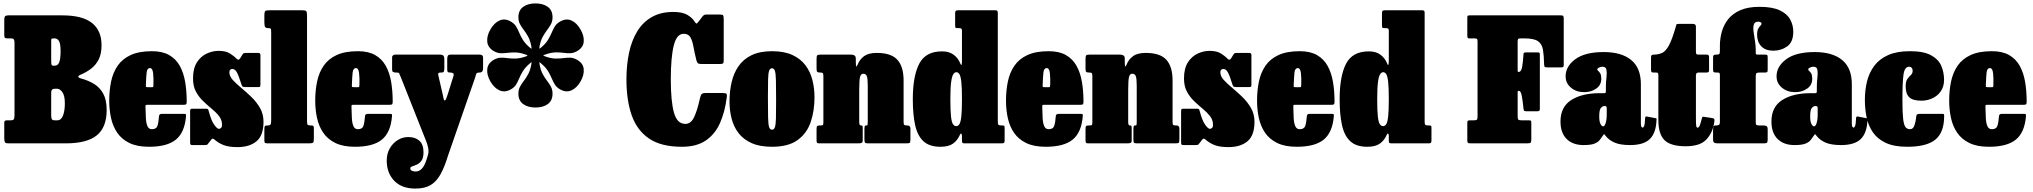

<svg xmlns="http://www.w3.org/2000/svg" viewBox="-20 -840 11910 1125"><path d="M365 0H28.5Q11.5 0 8.2 -7.8Q5 -15.5 5 -33V-120Q5 -130 9.2 -132.5Q13.5 -135 22.5 -135H41.5Q58 -135 61.5 -142Q65 -149 65 -166V-589Q65 -602.5 61.2 -608.8Q57.5 -615 44.5 -615H26.5Q12.5 -615 8.8 -618.8Q5 -622.5 5 -636V-724Q5 -739 9.8 -744.5Q14.5 -750 28.5 -750H345Q462 -750 518.5 -705.8Q575 -661.5 575 -575Q575 -524 557.8 -490.8Q540.5 -457.5 512.8 -436.8Q485 -416 452.5 -402.5Q439 -397 438.8 -390.8Q438.5 -384.5 455.5 -380Q498.5 -368.5 532.2 -347.5Q566 -326.5 585.5 -290Q605 -253.5 605 -195Q605 -94 547.2 -47Q489.5 0 365 0ZM293.5 -455H300Q319.5 -455 327.2 -475.5Q335 -496 335 -540Q335 -584.5 325.5 -599.8Q316 -615 300 -615H295.5Q284 -615 282 -612.8Q280 -610.5 280 -599V-484.5Q280 -466 282.2 -460.5Q284.5 -455 293.5 -455ZM315 -135Q338.5 -135 349.2 -163Q360 -191 360 -235Q360 -279.5 345.5 -299.8Q331 -320 315 -320H300.5Q280 -320 280 -298V-163Q280 -147.5 284 -141.2Q288 -135 302.5 -135Z M620 -250Q620 -310 631 -362.5Q642 -415 669.5 -455Q697 -495 745.8 -517.5Q794.5 -540 870 -540Q932 -540 971.8 -517Q1011.5 -494 1033.8 -453.5Q1056 -413 1065 -359.5Q1074 -306 1074 -245Q1074 -233.5 1071.2 -229.8Q1068.5 -226 1057 -226H844Q833.5 -226 833 -223.2Q832.5 -220.5 832.5 -211Q833 -175.5 834.8 -146.5Q836.5 -117.5 844.2 -100.2Q852 -83 870 -83Q896 -83 902.5 -102.5Q909 -122 912 -161Q913 -173 930 -173H1056Q1066.5 -173 1068.5 -170.8Q1070.5 -168.5 1070 -160Q1062.5 -64.5 1011 -22.2Q959.5 20 853 20Q783.5 20 738 -2.2Q692.5 -24.5 666.8 -62.5Q641 -100.5 630.5 -149Q620 -197.5 620 -250ZM848 -329H866Q876.5 -329 877.5 -330.8Q878.5 -332.5 879 -342.5Q880.5 -384 877 -412.5Q873.5 -441 859 -441Q842 -441 839.2 -415Q836.5 -389 835 -347.5Q834.5 -336.5 834.8 -332.8Q835 -329 848 -329Z M1394.5 -346Q1378 -399.5 1367 -417.8Q1356 -436 1342 -436Q1324 -436 1324 -416Q1324 -393.5 1344.2 -371.2Q1364.5 -349 1394.2 -324.5Q1424 -300 1453.8 -271Q1483.5 -242 1503.8 -206.8Q1524 -171.5 1524 -127Q1524 -45.5 1482.5 -11.8Q1441 22 1372 22Q1321 22 1290.5 10.2Q1260 -1.5 1234 -24.5Q1225.5 -32 1217 -21L1202 -1.5Q1197.5 5 1194.5 7.5Q1191.5 10 1180 10H1107Q1098.5 10 1096.2 6.5Q1094 3 1094 -6V-186.5Q1094 -195 1095.8 -199Q1097.5 -203 1106 -203H1181.5Q1194.5 -203 1197.5 -201Q1200.5 -199 1203 -189Q1217.5 -133.5 1235 -109.2Q1252.5 -85 1262 -85Q1269.5 -85 1275.2 -90.5Q1281 -96 1281 -108Q1281 -137 1263.8 -159.2Q1246.5 -181.5 1221.2 -202.2Q1196 -223 1170.8 -247Q1145.5 -271 1128.2 -302.8Q1111 -334.5 1111 -380Q1111 -439.5 1134 -475Q1157 -510.5 1191.5 -526.2Q1226 -542 1261 -542Q1302.5 -542 1326.8 -527Q1351 -512 1367 -495Q1378 -483.5 1387.5 -499L1399.5 -518.5Q1403.5 -525.5 1407.5 -527.8Q1411.5 -530 1422.5 -530H1493.5Q1506 -530 1506 -516.5V-345.5Q1506 -337.5 1504.5 -333.8Q1503 -330 1494.5 -330H1416Q1404 -330 1400.5 -334Q1397 -338 1394.5 -346Z M1554.5 -675H1552.5Q1539 -675 1534 -681.5Q1529 -688 1529 -708V-748Q1529 -771.5 1535 -775.8Q1541 -780 1564.5 -780H1747.5Q1768.5 -780 1773.8 -775.5Q1779 -771 1779 -749V-131Q1779 -113.5 1782.8 -109.2Q1786.5 -105 1799.5 -105H1802.5Q1812.5 -105 1815.8 -102Q1819 -99 1819 -88V-27Q1819 -8 1814 -4Q1809 0 1789.5 0H1549.5Q1537.5 0 1533.2 -2.5Q1529 -5 1529 -17V-83Q1529 -96 1531.8 -100.5Q1534.5 -105 1547.5 -105H1553.5Q1559 -105 1564 -109.5Q1569 -114 1569 -135V-649Q1569 -668 1566.8 -671.5Q1564.5 -675 1554.5 -675Z M1827 -250Q1827 -310 1838 -362.5Q1849 -415 1876.5 -455Q1904 -495 1952.8 -517.5Q2001.5 -540 2077 -540Q2139 -540 2178.8 -517Q2218.5 -494 2240.8 -453.5Q2263 -413 2272 -359.5Q2281 -306 2281 -245Q2281 -233.5 2278.2 -229.8Q2275.5 -226 2264 -226H2051Q2040.5 -226 2040 -223.2Q2039.5 -220.5 2039.5 -211Q2040 -175.5 2041.8 -146.5Q2043.5 -117.5 2051.2 -100.2Q2059 -83 2077 -83Q2103 -83 2109.5 -102.5Q2116 -122 2119 -161Q2120 -173 2137 -173H2263Q2273.5 -173 2275.5 -170.8Q2277.5 -168.5 2277 -160Q2269.5 -64.5 2218 -22.2Q2166.5 20 2060 20Q1990.5 20 1945 -2.2Q1899.5 -24.5 1873.8 -62.5Q1848 -100.5 1837.5 -149Q1827 -197.5 1827 -250ZM2055 -329H2073Q2083.5 -329 2084.5 -330.8Q2085.5 -332.5 2086 -342.5Q2087.5 -384 2084 -412.5Q2080.5 -441 2066 -441Q2049 -441 2046.2 -415Q2043.5 -389 2042 -347.5Q2041.5 -336.5 2041.8 -332.8Q2042 -329 2055 -329Z M2246 101Q2246 60.5 2263.8 29.5Q2281.5 -1.5 2310.2 -19.2Q2339 -37 2372 -37Q2413.5 -37 2437.5 -15.2Q2461.5 6.5 2461.5 52Q2461.5 85 2449.8 101.2Q2438 117.5 2422.8 124.2Q2407.5 131 2395.8 134.8Q2384 138.5 2384 146.5Q2384 156.5 2394.2 160.8Q2404.5 165 2414 165Q2436 165 2452 148.2Q2468 131.5 2481 90L2488 66Q2493.5 48.5 2488.2 24Q2483 -0.5 2476 -15.5L2328 -389Q2320 -405 2319.2 -410Q2318.5 -415 2303.5 -415H2300Q2289 -415 2283.2 -418.2Q2277.5 -421.5 2277.5 -432V-505Q2277.5 -512 2283.2 -516Q2289 -520 2296 -520H2560Q2583.5 -520 2583.5 -495V-442.5Q2583.5 -427.5 2580.8 -421.2Q2578 -415 2567 -415H2560.5Q2544 -415 2548 -400L2568.5 -310.5Q2575 -285 2577.8 -268.2Q2580.5 -251.5 2585.5 -251.5Q2591 -251.5 2594 -260.8Q2597 -270 2603.5 -287.5L2638 -398Q2641.5 -415 2618.5 -415H2617Q2606 -415 2603.2 -419Q2600.5 -423 2600.5 -433V-495Q2600.5 -508 2604.5 -514Q2608.5 -520 2621 -520H2790Q2810.5 -520 2810.5 -503V-440Q2810.5 -415 2790 -415H2789.5Q2772.5 -415 2769.8 -405.5Q2767 -396 2763.5 -384L2605 72Q2585 138.5 2561.2 181.2Q2537.5 224 2502.8 244.5Q2468 265 2414 265Q2334 265 2290 219.2Q2246 173.5 2246 101Z M2853.5 -362.5Q2831.5 -401 2835 -435.2Q2838.5 -469.5 2873.5 -489.5Q2893.5 -501 2912.8 -501.8Q2932 -502.5 2953 -499.5Q2974 -496.5 2999.5 -496.8Q3025 -497 3057.5 -508Q3071.5 -512.5 3070.8 -514.8Q3070 -517 3056.5 -521.5Q3024.5 -532.5 2999.2 -532.8Q2974 -533 2953 -530.2Q2932 -527.5 2912.8 -528.2Q2893.5 -529 2873.5 -540.5Q2838.5 -561 2835 -595.2Q2831.5 -629.5 2853.5 -667.5Q2875.5 -706 2907 -720Q2938.5 -734 2973.5 -713.5Q2993.5 -702 3003.5 -685.8Q3013.5 -669.5 3021.5 -650Q3029.5 -630.5 3042.2 -609Q3055 -587.5 3080 -565Q3088.5 -557.5 3092.5 -555Q3096.5 -552.5 3093 -570Q3086.5 -604 3074 -626.2Q3061.5 -648.5 3048.5 -665.2Q3035.5 -682 3026.5 -699Q3017.5 -716 3017.5 -739Q3017.5 -779.5 3045.5 -799.8Q3073.5 -820 3117.5 -820Q3162 -820 3189.8 -799.8Q3217.5 -779.5 3217.5 -739Q3217.5 -715.5 3208.2 -698.5Q3199 -681.5 3186 -664.5Q3173 -647.5 3160.5 -625.2Q3148 -603 3141.5 -568.5Q3139 -554 3141.8 -555.2Q3144.5 -556.5 3152.5 -563Q3178.5 -585.5 3191.5 -607.5Q3204.5 -629.5 3212.8 -649.2Q3221 -669 3231.2 -685.5Q3241.5 -702 3261.5 -713.5Q3297 -734 3328.2 -720Q3359.5 -706 3381.5 -667.5Q3403.5 -629.5 3400.2 -595.2Q3397 -561 3361.5 -540.5Q3341.5 -529 3322.2 -528.2Q3303 -527.5 3281.8 -530.5Q3260.5 -533.5 3235 -533Q3209.5 -532.5 3176.5 -521Q3165.5 -517.5 3163.8 -515.8Q3162 -514 3174.5 -509.5Q3207.5 -497.5 3233.5 -497Q3259.5 -496.5 3280.8 -499.5Q3302 -502.5 3321.5 -502Q3341 -501.5 3361.5 -489.5Q3397 -469.5 3400.2 -435.2Q3403.5 -401 3381.5 -362.5Q3359.5 -324.5 3328.2 -310.5Q3297 -296.5 3261.5 -316.5Q3241.5 -328 3231.2 -344.5Q3221 -361 3212.8 -380.8Q3204.5 -400.5 3191.5 -422.5Q3178.5 -444.5 3152 -467Q3145.5 -472.5 3142.2 -475.2Q3139 -478 3141.5 -464Q3147.5 -429 3160 -406Q3172.5 -383 3185.8 -366Q3199 -349 3208.2 -331.8Q3217.5 -314.5 3217.5 -291Q3217.5 -250.5 3189.8 -230.2Q3162 -210 3117.5 -210Q3073.5 -210 3045.5 -230.2Q3017.5 -250.5 3017.5 -291Q3017.5 -314.5 3026.8 -331.8Q3036 -349 3049.2 -366Q3062.5 -383 3075 -406Q3087.5 -429 3093.5 -464Q3096 -478 3092.5 -475Q3089 -472 3082.5 -466.5Q3056.5 -444 3043.2 -422Q3030 -400 3022 -380.5Q3014 -361 3004 -344.5Q2994 -328 2973.5 -316.5Q2938.5 -296.5 2907 -310.5Q2875.5 -324.5 2853.5 -362.5Z M3650.5 -375Q3650.5 -458.5 3665.8 -530.5Q3681 -602.5 3713.8 -656.2Q3746.5 -710 3799 -740Q3851.5 -770 3925.5 -770Q3978 -770 4006.8 -753.2Q4035.5 -736.5 4048.5 -715.5Q4059 -699 4063.2 -702.5Q4067.5 -706 4080 -722L4096.5 -744Q4102.5 -751 4107.2 -753Q4112 -755 4125.5 -755H4195.5Q4214 -755 4217.2 -749.8Q4220.5 -744.5 4220.5 -726V-487Q4220.5 -473 4216.8 -469Q4213 -465 4198 -465H4091.5Q4073.5 -465 4068.5 -470Q4063.5 -475 4060 -488.5Q4049 -533.5 4042.8 -568.2Q4036.5 -603 4024.8 -622.5Q4013 -642 3985.5 -642Q3945 -642 3927.8 -573Q3910.5 -504 3910.5 -375Q3910.5 -246 3929 -180Q3947.5 -114 3995.5 -114Q4028 -114 4046.8 -153Q4065.5 -192 4080.5 -261Q4085 -281.5 4090.8 -288.2Q4096.5 -295 4114.5 -295H4212.5Q4232.5 -295 4236.5 -290Q4240.5 -285 4238.5 -271Q4228 -186 4199.2 -120.2Q4170.5 -54.5 4116.2 -17.2Q4062 20 3975.5 20Q3854 20 3783 -28.2Q3712 -76.5 3681.2 -165Q3650.5 -253.5 3650.5 -375Z M4254.5 -245Q4254.5 -305 4266.8 -358.2Q4279 -411.5 4307.5 -452.5Q4336 -493.5 4384 -516.8Q4432 -540 4503.5 -540Q4575 -540 4623 -517.8Q4671 -495.5 4699.5 -457.5Q4728 -419.5 4740.2 -371Q4752.5 -322.5 4752.5 -270Q4752.5 -190 4730 -124.2Q4707.5 -58.5 4653.2 -19.2Q4599 20 4503.5 20Q4432 20 4384 -1.5Q4336 -23 4307.5 -60Q4279 -97 4266.8 -144.8Q4254.5 -192.5 4254.5 -245ZM4479.5 -270Q4479.5 -193 4480.5 -152Q4481.5 -111 4486.5 -95.5Q4491.5 -80 4503.5 -80Q4515.5 -80 4520.5 -94.5Q4525.5 -109 4526.5 -146Q4527.5 -183 4527.5 -250Q4527.5 -327 4526.5 -368Q4525.5 -409 4520.5 -424.5Q4515.5 -440 4503.5 -440Q4491.5 -440 4486.5 -425.5Q4481.5 -411 4480.5 -374Q4479.5 -337 4479.5 -270Z M4786.5 -415H4784.5Q4771.5 -415 4768 -419.5Q4764.5 -424 4764.5 -440.5V-493.5Q4764.5 -511 4768.2 -515.5Q4772 -520 4787.5 -520H4966.5Q4978 -520 4986.2 -515.5Q4994.5 -511 4994.5 -495V-477Q4994.5 -458.5 4996.8 -452.2Q4999 -446 5005 -461Q5017 -492 5043 -511Q5069 -530 5117.5 -530Q5201.5 -530 5238 -489.8Q5274.5 -449.5 5274.5 -369V-126.5Q5274.5 -111.5 5278.2 -108.2Q5282 -105 5293.5 -105H5296.5Q5314.5 -105 5314.5 -86.5V-26Q5314.5 -7.5 5311.2 -3.8Q5308 0 5290.5 0H5065Q5051 0 5048 -4.5Q5045 -9 5045 -23V-82Q5045 -92.5 5046.5 -98.8Q5048 -105 5056 -105H5056.5Q5062.5 -105 5063.5 -108.2Q5064.5 -111.5 5064.5 -124.5V-338Q5064.5 -378.5 5059.2 -393.2Q5054 -408 5038 -408Q5024.5 -408 5019.5 -389.8Q5014.5 -371.5 5014.5 -313V-124.5Q5014.5 -105 5024 -105H5025Q5032 -105 5033.5 -102Q5035 -99 5035 -86.5V-18.5Q5035 -5.5 5028.5 -2.8Q5022 0 5010 0H4780.5Q4769 0 4766.8 -4.2Q4764.5 -8.5 4764.5 -20.5V-84Q4764.5 -97.5 4768 -101.2Q4771.5 -105 4784.5 -105H4789.5Q4799.5 -105 4802 -107.8Q4804.5 -110.5 4804.5 -126V-392Q4804.5 -407.5 4801.2 -411.2Q4798 -415 4786.5 -415Z M5328.5 -259Q5328.5 -394 5366.2 -466.8Q5404 -539.5 5500.5 -539Q5541.5 -539 5568 -519.2Q5594.5 -499.5 5607 -467.5Q5616.5 -443.5 5616.5 -486.5V-662Q5616.5 -675 5603 -675H5594Q5582.5 -675 5579.5 -677.2Q5576.5 -679.5 5576.5 -691V-761Q5576.5 -774 5580.8 -777Q5585 -780 5598.5 -780H5809Q5818.5 -780 5822.5 -777.2Q5826.5 -774.5 5826.5 -764.5V-127.5Q5826.5 -113 5830 -109Q5833.5 -105 5847.5 -105H5855Q5863.5 -105 5865 -101.2Q5866.5 -97.5 5866.5 -89V-17.5Q5866.5 -6 5863 -3Q5859.5 0 5847.5 0H5632Q5621.5 0 5619 -3.5Q5616.5 -7 5616.5 -18V-43.5Q5616.5 -52.5 5612.8 -56.5Q5609 -60.5 5604 -49Q5590 -17 5564 1.5Q5538 20 5490.5 20Q5426 20 5391 -12.2Q5356 -44.5 5342.2 -106.8Q5328.5 -169 5328.5 -259ZM5548.5 -259Q5548.5 -192 5552.2 -158Q5556 -124 5563.8 -112.5Q5571.5 -101 5583.5 -101Q5594 -101 5601.5 -112.5Q5609 -124 5612.8 -158Q5616.5 -192 5616.5 -259Q5616.5 -326 5612.8 -360Q5609 -394 5601.5 -405.5Q5594 -417 5583.5 -417Q5574 -417 5566 -405.5Q5558 -394 5553.2 -360Q5548.5 -326 5548.5 -259Z M5874.5 -250Q5874.5 -310 5885.5 -362.5Q5896.5 -415 5924 -455Q5951.5 -495 6000.2 -517.5Q6049 -540 6124.5 -540Q6186.5 -540 6226.2 -517Q6266 -494 6288.2 -453.5Q6310.5 -413 6319.5 -359.5Q6328.5 -306 6328.5 -245Q6328.5 -233.5 6325.8 -229.8Q6323 -226 6311.5 -226H6098.5Q6088 -226 6087.5 -223.2Q6087 -220.5 6087 -211Q6087.5 -175.5 6089.2 -146.5Q6091 -117.5 6098.8 -100.2Q6106.5 -83 6124.5 -83Q6150.5 -83 6157 -102.5Q6163.5 -122 6166.5 -161Q6167.5 -173 6184.5 -173H6310.5Q6321 -173 6323 -170.8Q6325 -168.5 6324.5 -160Q6317 -64.5 6265.5 -22.2Q6214 20 6107.5 20Q6038 20 5992.5 -2.2Q5947 -24.5 5921.2 -62.5Q5895.5 -100.5 5885 -149Q5874.5 -197.5 5874.5 -250ZM6102.5 -329H6120.5Q6131 -329 6132 -330.8Q6133 -332.5 6133.5 -342.5Q6135 -384 6131.5 -412.5Q6128 -441 6113.5 -441Q6096.5 -441 6093.8 -415Q6091 -389 6089.5 -347.5Q6089 -336.5 6089.2 -332.8Q6089.5 -329 6102.5 -329Z M6362.5 -415H6360.5Q6347.5 -415 6344 -419.5Q6340.5 -424 6340.5 -440.5V-493.5Q6340.5 -511 6344.2 -515.5Q6348 -520 6363.5 -520H6542.5Q6554 -520 6562.2 -515.5Q6570.5 -511 6570.5 -495V-477Q6570.5 -458.5 6572.8 -452.2Q6575 -446 6581 -461Q6593 -492 6619 -511Q6645 -530 6693.5 -530Q6777.5 -530 6814 -489.8Q6850.5 -449.5 6850.5 -369V-126.5Q6850.5 -111.5 6854.2 -108.2Q6858 -105 6869.5 -105H6872.5Q6890.5 -105 6890.5 -86.5V-26Q6890.5 -7.5 6887.2 -3.8Q6884 0 6866.5 0H6641Q6627 0 6624 -4.5Q6621 -9 6621 -23V-82Q6621 -92.5 6622.5 -98.8Q6624 -105 6632 -105H6632.5Q6638.5 -105 6639.5 -108.2Q6640.5 -111.5 6640.5 -124.5V-338Q6640.5 -378.5 6635.2 -393.2Q6630 -408 6614 -408Q6600.5 -408 6595.5 -389.8Q6590.5 -371.5 6590.5 -313V-124.5Q6590.5 -105 6600 -105H6601Q6608 -105 6609.5 -102Q6611 -99 6611 -86.5V-18.5Q6611 -5.5 6604.5 -2.8Q6598 0 6586 0H6356.5Q6345 0 6342.8 -4.2Q6340.5 -8.5 6340.5 -20.5V-84Q6340.5 -97.5 6344 -101.2Q6347.5 -105 6360.5 -105H6365.5Q6375.5 -105 6378 -107.8Q6380.5 -110.5 6380.5 -126V-392Q6380.5 -407.5 6377.2 -411.2Q6374 -415 6362.5 -415Z M7201 -346Q7184.5 -399.5 7173.5 -417.8Q7162.5 -436 7148.5 -436Q7130.5 -436 7130.5 -416Q7130.5 -393.5 7150.8 -371.2Q7171 -349 7200.8 -324.5Q7230.5 -300 7260.2 -271Q7290 -242 7310.2 -206.8Q7330.5 -171.5 7330.5 -127Q7330.5 -45.5 7289 -11.8Q7247.5 22 7178.5 22Q7127.5 22 7097 10.2Q7066.5 -1.5 7040.5 -24.5Q7032 -32 7023.5 -21L7008.5 -1.5Q7004 5 7001 7.5Q6998 10 6986.5 10H6913.5Q6905 10 6902.8 6.5Q6900.5 3 6900.5 -6V-186.5Q6900.5 -195 6902.2 -199Q6904 -203 6912.5 -203H6988Q7001 -203 7004 -201Q7007 -199 7009.5 -189Q7024 -133.5 7041.5 -109.2Q7059 -85 7068.5 -85Q7076 -85 7081.8 -90.5Q7087.5 -96 7087.5 -108Q7087.5 -137 7070.2 -159.2Q7053 -181.5 7027.8 -202.2Q7002.5 -223 6977.2 -247Q6952 -271 6934.8 -302.8Q6917.5 -334.5 6917.5 -380Q6917.5 -439.5 6940.5 -475Q6963.5 -510.5 6998 -526.2Q7032.5 -542 7067.5 -542Q7109 -542 7133.2 -527Q7157.5 -512 7173.5 -495Q7184.5 -483.5 7194 -499L7206 -518.5Q7210 -525.5 7214 -527.8Q7218 -530 7229 -530H7300Q7312.5 -530 7312.5 -516.5V-345.5Q7312.5 -337.5 7311 -333.8Q7309.5 -330 7301 -330H7222.5Q7210.5 -330 7207 -334Q7203.5 -338 7201 -346Z M7345.5 -250Q7345.5 -310 7356.5 -362.5Q7367.5 -415 7395 -455Q7422.5 -495 7471.2 -517.5Q7520 -540 7595.5 -540Q7657.5 -540 7697.2 -517Q7737 -494 7759.2 -453.5Q7781.5 -413 7790.5 -359.5Q7799.5 -306 7799.5 -245Q7799.5 -233.5 7796.8 -229.8Q7794 -226 7782.5 -226H7569.5Q7559 -226 7558.5 -223.2Q7558 -220.5 7558 -211Q7558.5 -175.5 7560.2 -146.5Q7562 -117.5 7569.8 -100.2Q7577.5 -83 7595.5 -83Q7621.5 -83 7628 -102.5Q7634.5 -122 7637.5 -161Q7638.5 -173 7655.5 -173H7781.5Q7792 -173 7794 -170.8Q7796 -168.5 7795.5 -160Q7788 -64.5 7736.5 -22.2Q7685 20 7578.5 20Q7509 20 7463.5 -2.2Q7418 -24.5 7392.2 -62.5Q7366.5 -100.5 7356 -149Q7345.5 -197.5 7345.5 -250ZM7573.5 -329H7591.5Q7602 -329 7603 -330.8Q7604 -332.5 7604.5 -342.5Q7606 -384 7602.5 -412.5Q7599 -441 7584.5 -441Q7567.5 -441 7564.8 -415Q7562 -389 7560.5 -347.5Q7560 -336.5 7560.2 -332.8Q7560.5 -329 7573.5 -329Z M7829.5 -259Q7829.5 -394 7867.2 -466.8Q7905 -539.5 8001.5 -539Q8042.5 -539 8069 -519.2Q8095.5 -499.5 8108 -467.5Q8117.5 -443.5 8117.5 -486.5V-662Q8117.5 -675 8104 -675H8095Q8083.5 -675 8080.5 -677.2Q8077.5 -679.5 8077.5 -691V-761Q8077.5 -774 8081.8 -777Q8086 -780 8099.5 -780H8310Q8319.5 -780 8323.5 -777.2Q8327.5 -774.5 8327.5 -764.5V-127.5Q8327.5 -113 8331 -109Q8334.5 -105 8348.5 -105H8356Q8364.5 -105 8366 -101.2Q8367.5 -97.5 8367.5 -89V-17.5Q8367.5 -6 8364 -3Q8360.5 0 8348.5 0H8133Q8122.5 0 8120 -3.5Q8117.5 -7 8117.5 -18V-43.5Q8117.5 -52.5 8113.8 -56.5Q8110 -60.5 8105 -49Q8091 -17 8065 1.5Q8039 20 7991.5 20Q7927 20 7892 -12.2Q7857 -44.5 7843.2 -106.8Q7829.5 -169 7829.5 -259ZM8049.5 -259Q8049.5 -192 8053.2 -158Q8057 -124 8064.8 -112.5Q8072.5 -101 8084.5 -101Q8095 -101 8102.5 -112.5Q8110 -124 8113.8 -158Q8117.5 -192 8117.5 -259Q8117.5 -326 8113.8 -360Q8110 -394 8102.5 -405.5Q8095 -417 8084.5 -417Q8075 -417 8067 -405.5Q8059 -394 8054.2 -360Q8049.5 -326 8049.5 -259Z M8619.5 -615H8590Q8581.5 -615 8579.5 -618.5Q8577.5 -622 8577.5 -631V-737Q8577.5 -746.5 8581.2 -748.2Q8585 -750 8594.5 -750H9124.5Q9136.5 -750 9139.5 -746.2Q9142.5 -742.5 9142.5 -730V-460.5Q9142.5 -450 9139 -447.5Q9135.5 -445 9124.5 -445H9050.5Q9037 -445 9032.5 -447.2Q9028 -449.5 9027.5 -462.5Q9026.5 -515 9020.8 -548.8Q9015 -582.5 8991.5 -598.8Q8968 -615 8912.5 -615H8893.5Q8881.5 -615 8877 -612.8Q8872.5 -610.5 8872.5 -598.5V-425.5Q8872.5 -418.5 8877 -418.5H8878Q8894 -418.5 8899 -449Q8904 -479.5 8907 -524.5Q8907.5 -533 8919.5 -533H8991Q8999 -533 9000.8 -529.8Q9002.5 -526.5 9002.5 -518V-203Q9002.5 -194 8999.5 -191Q8996.5 -188 8986.5 -188H8926.5Q8915.5 -188 8911.8 -190Q8908 -192 8907 -201.5Q8902.5 -246 8897 -276.8Q8891.5 -307.5 8879.5 -307.5H8879Q8872.5 -307.5 8872.5 -301.5V-158.5Q8872.5 -143.5 8876.5 -139.2Q8880.5 -135 8896 -135H8934Q8948 -135 8950.2 -132.8Q8952.5 -130.5 8952.5 -116.5V-23.5Q8952.5 -8 8948.5 -4Q8944.5 0 8929 0H8598Q8585.5 0 8581.5 -2.8Q8577.5 -5.5 8577.5 -17.5V-120.5Q8577.5 -131 8581.5 -133Q8585.5 -135 8596.5 -135H8616Q8631 -135 8634.2 -139.2Q8637.5 -143.5 8637.5 -159V-597.5Q8637.5 -609 8633.8 -612Q8630 -615 8619.5 -615Z M9123.5 -128Q9123.5 -213.5 9186.5 -253.8Q9249.5 -294 9352.5 -294H9376.5Q9385 -294 9387.2 -296Q9389.5 -298 9389.5 -307V-332Q9389.5 -358 9392.8 -385Q9396 -412 9393 -430.5Q9390 -449 9370 -449Q9358.5 -449 9348.8 -443.8Q9339 -438.5 9339 -434Q9339 -428.5 9344.8 -424Q9350.5 -419.5 9356.5 -409.8Q9362.5 -400 9362.5 -378Q9362.5 -341.5 9332.8 -320.8Q9303 -300 9262.5 -300Q9216.5 -300 9185 -326.2Q9153.5 -352.5 9153.5 -393Q9153.5 -451 9210.2 -493Q9267 -535 9376.5 -535Q9481.5 -535 9538 -488.2Q9594.5 -441.5 9594.5 -347V-116Q9594.5 -101 9598.5 -96.5Q9602.5 -92 9605.5 -92Q9608.5 -92 9613.2 -101Q9618 -110 9619.5 -148.5Q9620 -160 9631 -157L9683 -147Q9687 -146 9686.5 -143.2Q9686 -140.5 9686 -135Q9683 -60.5 9646.8 -25.2Q9610.5 10 9531.5 10H9531Q9474 10 9440.5 -4.5Q9407 -19 9388 -44Q9382 -51.5 9380 -53.5Q9378 -55.5 9372 -45.5Q9363 -32 9353 -19.2Q9343 -6.5 9322 1.8Q9301 10 9258.5 10Q9195.5 10 9159.5 -25.8Q9123.5 -61.5 9123.5 -128ZM9350.5 -158Q9350.5 -126.5 9358.2 -113Q9366 -99.5 9373.5 -99.5Q9381.5 -99.5 9388 -118Q9394.5 -136.5 9394.5 -171V-205Q9394.5 -218.5 9385.5 -218.5H9379Q9370.5 -218.5 9360.5 -207.8Q9350.5 -197 9350.5 -158Z M10024.5 -124.5Q10015.5 -62.5 9978.5 -22.8Q9941.5 17 9857 17Q9769 17 9733 -18.8Q9697 -54.5 9697 -136V-395.5Q9697 -406.5 9695.2 -410.8Q9693.5 -415 9682.5 -415H9668.5Q9659.5 -415 9656.8 -418.2Q9654 -421.5 9654 -431V-501Q9654 -513 9657.2 -516.5Q9660.5 -520 9672 -520Q9698.5 -520.5 9719.2 -530Q9740 -539.5 9758.8 -573.8Q9777.5 -608 9798.5 -681.5Q9801.5 -692.5 9802.8 -696.2Q9804 -700 9818.5 -700H9900Q9917 -700 9917 -683.5V-540Q9917 -528.5 9919.2 -524.2Q9921.5 -520 9933 -520H9981.5Q9994 -520 9994 -506V-427Q9994 -415 9980 -415H9933Q9917 -415 9917 -398.5V-154Q9917 -116.5 9918.5 -104.2Q9920 -92 9926.5 -92Q9934.5 -92 9940 -106Q9945.5 -120 9952 -147Q9954 -156.5 9959.5 -156.2Q9965 -156 9975 -154L10013.5 -148Q10024.5 -146 10025.2 -140.2Q10026 -134.5 10024.5 -124.5Z M10267.5 -393.5V-124Q10267.5 -111.5 10271.2 -108.2Q10275 -105 10288 -105H10309Q10323.5 -105 10330.5 -101.2Q10337.5 -97.5 10337.5 -81.5V-23Q10337.5 -7 10333 -3.5Q10328.5 0 10312 0H10046Q10030.5 0 10024 -4.2Q10017.5 -8.5 10017.5 -25.5V-77.5Q10017.5 -93 10020 -99Q10022.5 -105 10034 -105H10038Q10045.5 -105 10051.5 -108Q10057.5 -111 10057.5 -126V-398Q10057.5 -408 10055.5 -411.5Q10053.5 -415 10044 -415H10038Q10026.5 -415 10022 -417.2Q10017.5 -419.5 10017.5 -431V-500Q10017.5 -511.5 10020.5 -515.8Q10023.5 -520 10036 -520H10038Q10050.5 -520 10054 -523.5Q10057.5 -527 10057.5 -539V-572Q10057.5 -613.5 10068.8 -654Q10080 -694.5 10106 -727.5Q10132 -760.5 10177 -780.2Q10222 -800 10289.5 -800Q10365 -800 10408.2 -779.5Q10451.5 -759 10469.5 -725.8Q10487.5 -692.5 10487.5 -654Q10487.5 -594 10452.2 -568.5Q10417 -543 10370.5 -543Q10324 -543 10299.8 -569Q10275.5 -595 10275.5 -636Q10275.5 -659.5 10282 -671.5Q10288.5 -683.5 10295 -689.5Q10301.5 -695.5 10301.5 -701Q10301.5 -706.5 10295.8 -709.8Q10290 -713 10282.5 -713Q10262 -713 10256.8 -697.2Q10251.5 -681.5 10254.5 -656.5Q10257.5 -631.5 10262.5 -603.2Q10267.5 -575 10267.5 -550V-531.5Q10267.5 -523.5 10270 -521.8Q10272.5 -520 10280 -520H10320.5Q10333 -520 10335.2 -517Q10337.5 -514 10337.5 -502V-433.5Q10337.5 -421 10335 -418Q10332.5 -415 10320 -415H10291Q10277 -415 10272.2 -411.2Q10267.5 -407.5 10267.5 -393.5Z M10359.5 -128Q10359.5 -213.5 10422.5 -253.8Q10485.5 -294 10588.5 -294H10612.5Q10621 -294 10623.2 -296Q10625.5 -298 10625.5 -307V-332Q10625.5 -358 10628.8 -385Q10632 -412 10629 -430.5Q10626 -449 10606 -449Q10594.5 -449 10584.8 -443.8Q10575 -438.5 10575 -434Q10575 -428.5 10580.8 -424Q10586.5 -419.5 10592.5 -409.8Q10598.5 -400 10598.5 -378Q10598.5 -341.5 10568.8 -320.8Q10539 -300 10498.5 -300Q10452.5 -300 10421 -326.2Q10389.5 -352.5 10389.5 -393Q10389.5 -451 10446.2 -493Q10503 -535 10612.5 -535Q10717.5 -535 10774 -488.2Q10830.5 -441.5 10830.5 -347V-116Q10830.5 -101 10834.5 -96.5Q10838.5 -92 10841.5 -92Q10844.5 -92 10849.2 -101Q10854 -110 10855.5 -148.5Q10856 -160 10867 -157L10919 -147Q10923 -146 10922.5 -143.2Q10922 -140.5 10922 -135Q10919 -60.5 10882.8 -25.2Q10846.5 10 10767.5 10H10767Q10710 10 10676.5 -4.5Q10643 -19 10624 -44Q10618 -51.5 10616 -53.5Q10614 -55.5 10608 -45.5Q10599 -32 10589 -19.2Q10579 -6.5 10558 1.8Q10537 10 10494.5 10Q10431.5 10 10395.5 -25.8Q10359.5 -61.5 10359.5 -128ZM10586.5 -158Q10586.5 -126.5 10594.2 -113Q10602 -99.5 10609.5 -99.5Q10617.5 -99.5 10624 -118Q10630.5 -136.5 10630.5 -171V-205Q10630.5 -218.5 10621.5 -218.5H10615Q10606.5 -218.5 10596.5 -207.8Q10586.5 -197 10586.5 -158Z M10907 -255Q10907 -311.5 10919.5 -362.8Q10932 -414 10961.8 -454Q10991.5 -494 11042.8 -517Q11094 -540 11171 -540Q11252 -540 11295.2 -516Q11338.5 -492 11354.8 -453.8Q11371 -415.5 11371 -372Q11371 -333 11352.2 -305.8Q11333.5 -278.5 11303 -264.2Q11272.5 -250 11238 -250Q11188 -250 11167 -270.2Q11146 -290.5 11146 -333Q11146 -363.5 11156.2 -377.5Q11166.5 -391.5 11176.8 -400.8Q11187 -410 11187 -426Q11187 -436 11181.5 -442.5Q11176 -449 11166 -449Q11140 -449 11133.5 -404.2Q11127 -359.5 11127 -255Q11127 -180.5 11131.2 -143.8Q11135.5 -107 11145.2 -95Q11155 -83 11172 -83Q11190 -83 11197.8 -106.2Q11205.5 -129.5 11208.5 -160.5Q11209.5 -168.5 11215.5 -170.8Q11221.5 -173 11233 -173H11356Q11369 -173 11370.2 -170.5Q11371.5 -168 11371.5 -157.5Q11371 -63.5 11319.8 -21.8Q11268.5 20 11155 20Q11078 20 11029.2 -3Q10980.5 -26 10953.8 -65Q10927 -104 10917 -153.2Q10907 -202.5 10907 -255Z M11401 -250Q11401 -310 11412 -362.5Q11423 -415 11450.5 -455Q11478 -495 11526.8 -517.5Q11575.5 -540 11651 -540Q11713 -540 11752.8 -517Q11792.5 -494 11814.8 -453.5Q11837 -413 11846 -359.5Q11855 -306 11855 -245Q11855 -233.5 11852.2 -229.8Q11849.5 -226 11838 -226H11625Q11614.5 -226 11614 -223.2Q11613.5 -220.5 11613.5 -211Q11614 -175.5 11615.8 -146.5Q11617.5 -117.5 11625.2 -100.2Q11633 -83 11651 -83Q11677 -83 11683.5 -102.5Q11690 -122 11693 -161Q11694 -173 11711 -173H11837Q11847.5 -173 11849.5 -170.8Q11851.5 -168.5 11851 -160Q11843.5 -64.5 11792 -22.2Q11740.5 20 11634 20Q11564.5 20 11519 -2.2Q11473.5 -24.5 11447.8 -62.5Q11422 -100.5 11411.5 -149Q11401 -197.5 11401 -250ZM11629 -329H11647Q11657.5 -329 11658.5 -330.8Q11659.5 -332.5 11660 -342.5Q11661.5 -384 11658 -412.5Q11654.5 -441 11640 -441Q11623 -441 11620.2 -415Q11617.5 -389 11616 -347.5Q11615.5 -336.5 11615.8 -332.8Q11616 -329 11629 -329Z"/></svg>

Font: Besley* Condensed Fatface
Style: Regular
Weight: 900
Width: 3
Designer: Owen Earl
Foundry: indestructible type*
Version: Version 3.000; ttfautohint (v1.8.3)